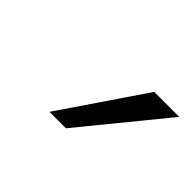

<svg xmlns="http://www.w3.org/2000/svg" viewBox="-50 -822 429 429"><g transform="rotate(45 164.5 -607.5)"><path d="M116 -509 250 -706H329L168 -509Z"/></g></svg>

Font: Ysabeau Infant
Style: Italic
Weight: 400
Italic angle: -12°
Designer: Christian Thalmann (Catharsis Fonts)
Version: Version 2.001;gftools[0.9.30]; featfreeze: ss01,ss02,lnum